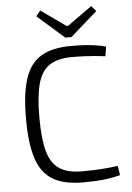

<svg xmlns="http://www.w3.org/2000/svg" viewBox="-60 -945 688 1001"><g transform="rotate(-5 283.5 -444.0)"><path d="M332 -702Q374 -702 404.5 -700Q435 -698 461 -694Q487 -690 515 -683L507 -633Q477 -637 452.5 -639Q428 -641 399.5 -642.5Q371 -644 332 -644Q258 -644 215 -615.5Q172 -587 154 -522Q136 -457 136 -345Q136 -233 154 -168Q172 -103 215 -74.5Q258 -46 332 -46Q394 -46 437 -49Q480 -52 521 -58L529 -9Q487 2 442.5 7Q398 12 332 12Q235 12 176.5 -22.5Q118 -57 92 -135Q66 -213 66 -345Q66 -477 92 -555Q118 -633 176.5 -667.5Q235 -702 332 -702ZM456 -900 480 -872 339 -748H307L166 -872L189 -900L319 -808H327Z"/></g></svg>

Font: Exo 2 Light
Style: Regular
Weight: 300
Designer: Natanael Gama
Foundry: Natanael Gama
Version: Version 2.010